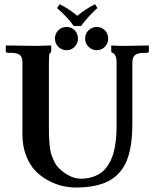

<svg xmlns="http://www.w3.org/2000/svg" viewBox="-20 -858 718 891"><path d="M207 -568.8V-268.1Q207 -241.7 207.3 -229.2Q207.5 -216.8 209.7 -190.7Q211.9 -164.6 216.3 -147.9Q220.7 -131.3 230.2 -111.6Q239.7 -91.8 252.9 -78.1Q304.2 -28.8 355 -28.8Q385.7 -28.8 410.4 -37.1Q435.1 -45.4 452.1 -58.8Q469.2 -72.3 481.9 -92.3Q494.6 -112.3 502 -133.1Q509.3 -153.8 513.7 -179.9Q518.1 -206.1 519.5 -228Q521 -250 521 -275.9V-568.8Q521 -589.8 514.4 -601.3Q507.8 -612.8 501 -612.8Q496.1 -612.8 496.1 -626V-645L498 -647Q518.1 -645 557.1 -645L668.9 -647L670.9 -645V-621.1Q670.9 -612.8 663.1 -612.8H648.9Q619.1 -612.8 606.7 -602.3Q594.2 -591.8 594.2 -568.8V-293Q594.2 -252.4 591.6 -219.7Q588.9 -187 581.3 -154.5Q573.7 -122.1 561.5 -97.7Q549.3 -73.2 529.3 -52Q509.3 -30.8 482.4 -17.1Q455.6 -3.4 418.2 4.4Q380.9 12.2 334 12.2Q302.7 12.2 270.5 5.1Q238.3 -2 204.1 -20.3Q169.9 -38.6 143.8 -65.7Q117.7 -92.8 100.8 -136.5Q84 -180.2 84 -234.9V-568.8Q84 -593.3 71.8 -603Q59.6 -612.8 29.8 -612.8H16.1Q12.2 -612.8 9.5 -615.2Q6.8 -617.7 6.8 -621.1V-645L8.8 -647Q106 -645 146 -645L215.8 -647L217.8 -645V-627.9Q217.8 -612.8 214.8 -612.8Q211.9 -612.8 210.4 -610.4Q209 -607.9 208 -597.9Q207 -587.9 207 -568.8ZM289.1 -625Q266.6 -625 250.7 -640.9Q234.9 -656.7 234.9 -679.2Q234.9 -701.7 250.7 -717.3Q266.6 -732.9 289.1 -732.9Q311.5 -732.9 326.7 -717.3Q341.8 -701.7 341.8 -679.2Q341.8 -656.7 326.4 -640.9Q311 -625 289.1 -625ZM429.2 -625Q406.7 -625 390.9 -640.9Q375 -656.7 375 -679.2Q375 -701.7 390.9 -717.3Q406.7 -732.9 429.2 -732.9Q451.7 -732.9 466.8 -717.3Q481.9 -701.7 481.9 -679.2Q481.9 -656.7 466.6 -640.9Q451.2 -625 429.2 -625ZM322.3 -737.3Q294.4 -777.3 244.6 -820.8L256.8 -838.4Q304.2 -814.5 338.4 -784.7Q380.9 -818.8 420.9 -838.4L432.1 -820.8Q395 -788.6 355.5 -737.3Z"/></svg>

Font: Linux Libertine G
Style: Semibold
Weight: 600
Designer: Philipp H. Poll
Foundry: Philipp H. Poll
Version: Version 5.1.1